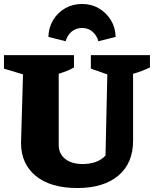

<svg xmlns="http://www.w3.org/2000/svg" viewBox="-26 -935 776 968"><path d="M364 13Q229 13 154.5 -48Q80 -109 80 -215L90 -560L-6 -589V-657H347V-595Q330 -585 312.5 -578Q295 -571 270 -563V-204Q270 -160 302.5 -134Q335 -108 391 -108Q427 -108 456.5 -118.5Q486 -129 506 -151L515 -560L432 -589V-657H730V-595Q709 -585 688 -577Q667 -569 645 -563V-226Q645 -112 570.5 -49.5Q496 13 364 13ZM388 -915Q435 -915 472.5 -893Q510 -871 533 -833.5Q556 -796 557 -749L470 -727Q462 -757 440 -775.5Q418 -794 388 -794Q357 -794 335 -775.5Q313 -757 305 -727L218 -749Q219 -796 242 -834Q265 -872 303 -893.5Q341 -915 388 -915Z"/></svg>

Font: Piazzolla SC ExtraBold
Style: Regular
Weight: 800
Designer: Juan Pablo del Peral
Foundry: Huerta Tipografica
Version: Version 1.330